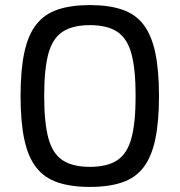

<svg xmlns="http://www.w3.org/2000/svg" viewBox="-20 -723 708 756"><path d="M334 -703Q409 -703 461.5 -685Q514 -667 545.5 -625.5Q577 -584 591.5 -515Q606 -446 606 -345Q606 -244 591.5 -175Q577 -106 545.5 -64.5Q514 -23 461.5 -5Q409 13 334 13Q259 13 206.5 -5Q154 -23 122 -64.5Q90 -106 75.5 -175Q61 -244 61 -345Q61 -446 75.5 -515Q90 -584 122 -625.5Q154 -667 206.5 -685Q259 -703 334 -703ZM334 -624Q266 -624 226.5 -598Q187 -572 170.5 -511.5Q154 -451 154 -345Q154 -240 170.5 -179Q187 -118 226.5 -92Q266 -66 334 -66Q402 -66 441.5 -92Q481 -118 497.5 -179Q514 -240 514 -345Q514 -451 497.5 -511.5Q481 -572 441.5 -598Q402 -624 334 -624Z"/></svg>

Font: Exo 2
Style: Regular
Weight: 400
Designer: Natanael Gama
Foundry: Natanael Gama
Version: Version 2.010